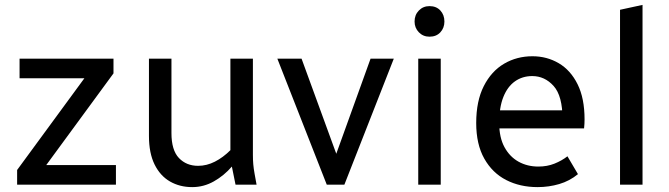

<svg xmlns="http://www.w3.org/2000/svg" viewBox="-20 -755 2737 785"><path d="M50 -60 325 -435H60V-515H444V-455L169 -80H454V0H50Z M589 -199V-515H681V-211Q681 -141 711.5 -109Q742 -77 790 -77Q825 -77 858.5 -94Q892 -111 922 -141V-515H1014V-122Q1014 -101 1015.5 -83.5Q1017 -66 1021 -44L1029 0H943L928 -74Q896 -37 854.5 -13.5Q813 10 766 10Q715 10 675 -13Q635 -36 612 -82.5Q589 -129 589 -199Z M1114 -515H1213L1370 -85H1340L1495 -515H1590L1388 0H1316Z M1690 0V-515H1782V0ZM1675 -667Q1675 -694 1692.5 -712Q1710 -730 1736 -730Q1764 -730 1780.5 -712Q1797 -694 1797 -667Q1797 -641 1780.5 -623Q1764 -605 1736 -605Q1710 -605 1692.5 -623Q1675 -641 1675 -667Z M1927 -252Q1927 -342 1958 -403Q1989 -464 2041 -494.5Q2093 -525 2157 -525Q2216 -525 2264.5 -496.5Q2313 -468 2341.5 -410.5Q2370 -353 2370 -267Q2370 -258 2369.5 -248.5Q2369 -239 2368 -230H2006V-304H2298L2280 -267Q2280 -363 2243.5 -403.5Q2207 -444 2156 -444Q2116 -444 2085.5 -422.5Q2055 -401 2038 -358.5Q2021 -316 2021 -252Q2021 -193 2042.5 -153.5Q2064 -114 2100 -94Q2136 -74 2181 -74Q2217 -74 2247 -86Q2277 -98 2300 -116L2343 -43Q2309 -15 2266.5 -2.5Q2224 10 2178 10Q2106 10 2049.5 -19Q1993 -48 1960 -106.5Q1927 -165 1927 -252Z M2515 0V-715L2607 -735V0Z"/></svg>

Font: Radio Canada
Style: Regular
Weight: 400
Designer: Charles Daoud, Etienne Aubert Bonn, Alexandre Saumier Demers, Jacques Le Bailly
Foundry: Radio-Canada
Version: Version 2.104;gftools[0.9.28.dev5+ged2979d]